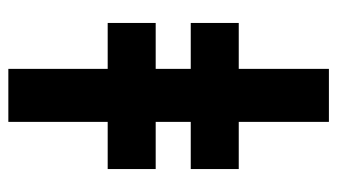

<svg xmlns="http://www.w3.org/2000/svg" viewBox="-194 -614 808 460"><g transform="rotate(90 210.0 -384.0)"><path d="M272 -768V-552H385V-437H272V-353H385V-238H272V0H145V-238H35V-353H145V-437H35V-552H145V-768Z"/></g></svg>

Font: Noto Sans ExtraCondensed ExtraBold
Style: Regular
Weight: 800
Width: 2
Designer: Monotype Design Team
Foundry: Monotype Imaging Inc.
Version: Version 2.013; ttfautohint (v1.8.4.7-5d5b)